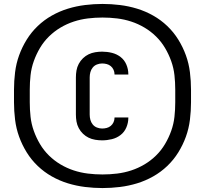

<svg xmlns="http://www.w3.org/2000/svg" viewBox="-20 -827 1040 974"><path d="M500 127Q456 127 411.5 121.5Q367 116 324.5 103Q282 90 243 68Q204 46 171.5 15Q139 -16 115.5 -54Q92 -92 77 -133.5Q62 -175 56.5 -219.5Q51 -264 51 -308V-372Q51 -416 56.5 -460.5Q62 -505 77 -546.5Q92 -588 115.5 -626Q139 -664 171.5 -695Q204 -726 243 -748Q282 -770 324.5 -783Q367 -796 411.5 -801.5Q456 -807 500 -807Q544 -807 588.5 -801.5Q633 -796 675.5 -783Q718 -770 757 -748Q796 -726 828.5 -695Q861 -664 884.5 -626Q908 -588 923 -546.5Q938 -505 943.5 -460.5Q949 -416 949 -372V-308Q949 -264 943.5 -219.5Q938 -175 923 -133.5Q908 -92 884.5 -54Q861 -16 828.5 15Q796 46 757 68Q718 90 675.5 103Q633 116 588.5 121.5Q544 127 500 127ZM500 58Q537 58 574 53.5Q611 49 646 37.5Q681 26 713 7Q745 -12 771.5 -38Q798 -64 817 -96Q836 -128 848.5 -163Q861 -198 865 -234.5Q869 -271 869 -308V-372Q869 -409 865 -445.5Q861 -482 848.5 -517Q836 -552 817 -584Q798 -616 771.5 -642Q745 -668 713 -687Q681 -706 646 -717.5Q611 -729 574 -733.5Q537 -738 500 -738Q463 -738 426 -733.5Q389 -729 354 -717.5Q319 -706 287 -687Q255 -668 228.5 -642Q202 -616 183 -584Q164 -552 151.5 -517Q139 -482 135 -445.5Q131 -409 131 -372V-308Q131 -271 135 -234.5Q139 -198 151.5 -163Q164 -128 183 -96Q202 -64 228.5 -38Q255 -12 287 7Q319 26 354 37.5Q389 49 426 53.5Q463 58 500 58ZM498 -115Q481 -115 463 -118Q445 -121 429.5 -128.5Q414 -136 401 -148.5Q388 -161 379.5 -177Q371 -193 368 -210.5Q365 -228 365 -246V-434Q365 -452 368 -469.5Q371 -487 379.5 -503Q388 -519 401 -531.5Q414 -544 429.5 -551.5Q445 -559 463 -562Q481 -565 498 -565Q523 -565 547.5 -559Q572 -553 591.5 -538Q611 -523 621 -499.5Q631 -476 631 -451V-449H561V-450Q561 -462 556 -473Q551 -484 542 -491.5Q533 -499 521.5 -502Q510 -505 498 -505Q485 -505 472 -500Q459 -495 450.5 -484.5Q442 -474 438.5 -461Q435 -448 435 -434V-246Q435 -232 438.5 -219Q442 -206 450.5 -195.5Q459 -185 472 -180Q485 -175 498 -175Q510 -175 521.5 -178Q533 -181 542 -188.5Q551 -196 556 -207Q561 -218 561 -230V-231H631V-229Q631 -204 621 -180.5Q611 -157 591.5 -142Q572 -127 547.5 -121Q523 -115 498 -115Z"/></svg>

Font: Iosevka Aile Semibold
Style: Regular
Weight: 600
Designer: Belleve Invis
Foundry: Belleve Invis
Version: Version 31.1.0; ttfautohint (v1.8.4)